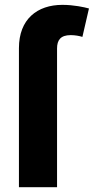

<svg xmlns="http://www.w3.org/2000/svg" viewBox="-20 -782 392 802"><path d="M59.1 -581.1V0H218.3V-579.6C218.3 -614.3 232.9 -635.3 275.4 -635.3C293.5 -635.3 312 -631.8 324.2 -627.9L351.6 -746.6C332 -752 288.1 -761.7 240.7 -761.7C135.3 -761.7 59.1 -701.7 59.1 -581.1Z"/></svg>

Font: Raveo
Style: Bold
Weight: 700
Designer: Jakub Foglar, Rasmus Andersson (Inter)
Foundry: Jakubfoglar.com
Version: Version 1.100;Glyphs 3.2.3 (3260)